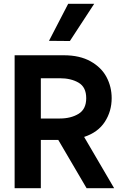

<svg xmlns="http://www.w3.org/2000/svg" viewBox="-20 -991 648 1011"><path d="M287 -254H195V0H57V-700H316Q400 -700 457 -668Q514 -636 541 -585Q568 -534 568 -474Q568 -405 532 -349.5Q496 -294 423 -270L581 0H436ZM195 -367H295Q353 -367 393.5 -391.5Q434 -416 434 -474Q434 -532 394 -555.5Q354 -579 295 -579H195ZM238 -776 339 -971H476L348 -775Z"/></svg>

Font: Be Vietnam
Style: Bold
Weight: 700
Designer: Gabriel Lam
Foundry: TypeRant
Version: Version 4.000